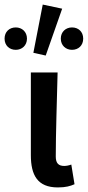

<svg xmlns="http://www.w3.org/2000/svg" viewBox="-62 -808 384 840"><path d="M73 -129C73 -42 102 12 191 12C226 12 246 6 264 -2L250 -88C239 -84 228 -82 219 -82C195 -82 182 -93 182 -123C182 -222 187 -368 190 -491H73ZM84 -577 138 -565 210 -770 125 -788ZM253 -590C281 -590 302 -609 302 -639C302 -669 281 -688 253 -688C226 -688 204 -669 204 -639C204 -609 226 -590 253 -590ZM7 -590C34 -590 56 -609 56 -639C56 -669 34 -688 7 -688C-21 -688 -42 -669 -42 -639C-42 -609 -21 -590 7 -590Z"/></svg>

Font: DAIFUKU Sans Semibold
Style: Regular
Weight: 600
Designer: Original font ‘Source Sans 3’ : Paul D. Hunt
Foundry: Daifuku
Version: Version 1.000